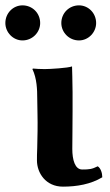

<svg xmlns="http://www.w3.org/2000/svg" viewBox="-55 -687 409 717"><path d="M85 -261C86 -222 85 -173 84 -135C83 -115 83 -99 83 -88C83 -41 116 10 180 10C232 10 284 1 327 -25C327 -41 321 -59 310 -66C288 -55 278 -54 252 -54C225 -54 215 -90 215 -131C215 -161 216 -212 216 -272V-343C216 -375 214 -439 214 -439C199 -433 131 -429 112 -429C100 -429 74 -430 68 -431L66 -429C83 -394 84 -350 84 -322ZM-35 -601C-35 -566 -6 -536 29 -536C66 -536 95 -566 95 -601C95 -638 66 -667 29 -667C-6 -667 -35 -638 -35 -601ZM174 -601C174 -566 203 -536 240 -536C275 -536 304 -566 304 -601C304 -638 275 -667 240 -667C203 -667 174 -638 174 -601Z"/></svg>

Font: Libertinus Sans
Style: Bold
Weight: 700
Designer: Philipp H. Poll, Khaled Hosny
Foundry: Caleb Maclennan
Version: Version 7.050;RELEASE